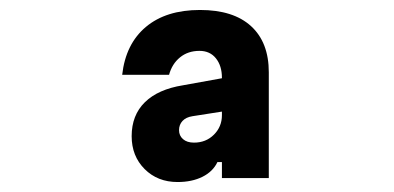

<svg xmlns="http://www.w3.org/2000/svg" viewBox="-20 -837 790 385"><path d="M336 -472Q296 -472 270 -498Q244 -524 244 -564Q244 -606 270.5 -632Q297 -658 347 -666L430 -681V-614L366 -604Q353 -602 346 -594.5Q339 -587 339 -576Q339 -565 347 -558Q355 -551 369 -551Q393 -551 409 -567Q425 -583 425 -606V-681Q425 -705 413 -720Q401 -735 380 -735Q357 -735 341 -722Q325 -709 319 -687H225Q232 -749 272.5 -783Q313 -817 381 -817Q448 -817 483.5 -784.5Q519 -752 519 -692V-480H425V-512H416Q407 -493 386 -482.5Q365 -472 336 -472Z"/></svg>

Font: Martian Mono SemiExpanded Medium
Style: Regular
Weight: 500
Width: 6
Designer: Roman Shamin
Foundry: Evil Martians
Version: Version 1.000